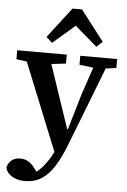

<svg xmlns="http://www.w3.org/2000/svg" viewBox="-64 -804 720 1089"><g transform="rotate(5 296.0 -259.0)"><path d="M119 240Q88 240 64 230.5Q40 221 26 205.5Q12 190 9 171Q16 145 35 130Q54 115 83 115Q109 115 129 127Q149 139 166 162L192 197L160 202L167 192Q192 175 213.5 151Q235 127 253.5 96.5Q272 66 286 30L307 -21L323 -26L399 -283L471 -495H544L346 15Q317 90 285 140Q253 190 213 215Q173 240 119 240ZM280 80 48 -495H191L333 -75L357 -65ZM12 -444V-495H294V-444L184 -431H112ZM371 -444V-495H581V-444L495 -432H468ZM457 -554 287 -701H375L205 -554L171 -585L304 -758H358L491 -585Z"/></g></svg>

Font: Source Serif 4 SemiBold
Style: Regular
Weight: 600
Designer: Frank Grießhammer
Foundry: Adobe Systems Incorporated
Version: Version 4.004;hotconv 1.0.116;makeotfexe 2.5.65601